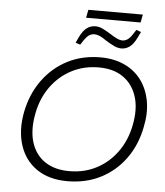

<svg xmlns="http://www.w3.org/2000/svg" viewBox="-63 -1029 941 1095"><g transform="rotate(5 407.5 -482.0)"><path d="M363 10Q258 10 188 -38Q118 -86 90.5 -171Q63 -256 84 -364Q105 -467 161.5 -545Q218 -623 302 -666.5Q386 -710 491 -710Q569 -710 629 -682Q689 -654 726 -603.5Q763 -553 775.5 -485Q788 -417 771 -336Q751 -232 694.5 -154Q638 -76 553.5 -33Q469 10 363 10ZM369 -48Q455 -48 525 -84.5Q595 -121 642.5 -187Q690 -253 707 -339Q726 -433 704.5 -503Q683 -573 627.5 -612.5Q572 -652 486 -652Q401 -652 331 -615.5Q261 -579 213.5 -513.5Q166 -448 149 -361Q130 -265 151.5 -194.5Q173 -124 229 -86Q285 -48 369 -48ZM369 -772 342 -781 358 -815Q376 -852 397.5 -868Q419 -884 447 -884Q468 -884 488.5 -874Q509 -864 535 -848Q558 -833 575 -825Q592 -817 607 -817Q621 -817 634.5 -825.5Q648 -834 662 -855L681 -884L708 -874L692 -841Q673 -802 651.5 -786.5Q630 -771 604 -771Q584 -771 562.5 -781Q541 -791 514 -808Q494 -823 477 -830.5Q460 -838 444 -838Q429 -838 415.5 -829.5Q402 -821 388 -801ZM389 -928 398 -974H710L701 -928Z"/></g></svg>

Font: REM ExtraLight
Style: Italic
Weight: 250
Italic angle: -11°
Designer: Octavio Pardo
Foundry: Ashler Design
Version: Version 1.005;gftools[0.9.28]